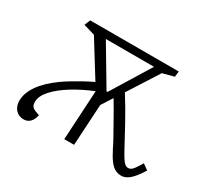

<svg xmlns="http://www.w3.org/2000/svg" viewBox="-112 -660 885 832"><g transform="rotate(30 330.5 -244.0)"><path d="M562 -474 505 -459 408 -307Q443 -252 475.5 -192.5Q508 -133 530 -92Q542 -70 551 -56Q560 -42 567.5 -36Q575 -30 584 -30Q598 -30 610 -46.5Q622 -63 633 -82L661 -62Q646 -37 631.5 -20Q617 -3 603 5.5Q589 14 575 14Q558 14 544 7Q530 0 516 -18Q502 -36 486 -68Q476 -89 462.5 -113Q449 -137 434.5 -163Q420 -189 406 -213.5Q392 -238 378 -261L343 -206L331 0H282L296 -248Q241 -226 194 -197Q147 -168 119 -137Q91 -106 91 -77Q91 -63 96 -55.5Q101 -48 113 -43L135 -35Q130 -11 117.5 1.5Q105 14 86 14Q61 14 45.5 -3Q30 -20 30 -48Q30 -85 57 -124.5Q84 -164 138 -203Q156 -216 178.5 -229.5Q201 -243 226 -257Q251 -271 275 -282L167 -456L110 -473L122 -502H565ZM337 -271H342L462 -466H221Z"/></g></svg>

Font: Literata ExtraLight
Style: Italic
Weight: 250
Italic angle: -2°
Designer: Latin by Veronika Burian and Jose Scaglione. Greek by Irene Vlachou. Cyrillic by Vera Evstafieva
Foundry: TypeTogether
Version: Version 3.002